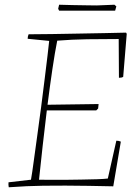

<svg xmlns="http://www.w3.org/2000/svg" viewBox="-20 -785 587 812"><path d="M17 7Q15 -3 16 -14L111 -25Q116 -53 122.5 -102Q129 -151 137.5 -211Q146 -271 154 -333Q162 -396 169 -452Q176 -508 181 -550Q186 -592 188 -612L97 -621Q97 -631 101 -640Q146 -640 201.5 -641Q257 -642 314.5 -643Q372 -644 424 -645Q476 -646 513 -647L516 -642L501 -460Q495 -456 483 -456L482 -620Q415 -620 349 -619Q283 -618 222 -613Q212 -563 201.5 -492Q191 -421 181 -342L397 -345L395 -326L387 -318Q334 -318 281.5 -318Q229 -318 178 -318Q169 -244 160.5 -168.5Q152 -93 145 -25Q159 -25 188 -24.5Q217 -24 252.5 -24.5Q288 -25 324 -25.5Q360 -26 390 -27Q420 -28 436 -30L472 -190Q483 -190 491 -186L459 3Q410 2 354.5 1Q299 0 257 0Q200 0 162.5 0.5Q125 1 92.5 2.5Q60 4 17 7ZM230 -740 226 -748 230 -765Q253 -764 286.5 -763.5Q320 -763 349 -762.5Q378 -762 389 -762L464 -765L472 -758L467 -740Z"/></svg>

Font: Labrada ExtraLight
Style: Italic
Weight: 200
Italic angle: -7°
Designer: Mercedes Jáuregui
Foundry: Omnibus-Type Team
Version: Version 1.000; ttfautohint (v1.8.4.7-5d5b)